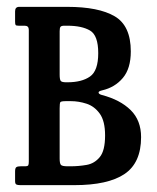

<svg xmlns="http://www.w3.org/2000/svg" viewBox="-20 -540 459 560"><path d="M52 -465H34.5Q27 -465 25.5 -467.2Q24 -469.5 24 -477V-507Q24 -520 36 -520H176.5Q267.5 -520 314.5 -492.5Q361.5 -465 361.5 -390Q361.5 -340 338.2 -312.5Q315 -285 278 -276.5Q267 -274 267.5 -269.8Q268 -265.5 277 -263Q330.5 -249 361 -219Q391.5 -189 391.5 -140Q391.5 -65 343.2 -32.5Q295 0 196.5 0H39.5Q31 0 27.5 -2Q24 -4 24 -12V-40Q24 -50 27.8 -52.5Q31.5 -55 40.5 -55H52.5Q61 -55 62.5 -58Q64 -61 64 -69V-453Q64 -465 52 -465ZM154 -449V-322Q154 -308.5 157 -304.2Q160 -300 173 -300H176.5Q218.5 -300 242.5 -316.8Q266.5 -333.5 266.5 -385Q266.5 -437 242.5 -451Q218.5 -465 176.5 -465H168Q159 -465 156.5 -461.8Q154 -458.5 154 -449ZM154 -224V-77.5Q154 -63 157.8 -59Q161.5 -55 177 -55H186.5Q209.5 -55 232.5 -59Q255.5 -63 271 -81.8Q286.5 -100.5 286.5 -145Q286.5 -187 271 -208.5Q255.5 -230 232.5 -237.5Q209.5 -245 186.5 -245H173Q158 -245 156 -242Q154 -239 154 -224Z"/></svg>

Font: Besley* Condensed
Style: Regular
Weight: 400
Width: 3
Designer: Owen Earl
Foundry: indestructible type*
Version: Version 3.000; ttfautohint (v1.8.3)